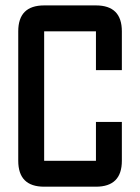

<svg xmlns="http://www.w3.org/2000/svg" viewBox="-20 -704 528 724"><path d="M341.8 0H146.5Q48.8 0 48.8 -97.7V-585.9Q48.8 -683.6 146.5 -683.6H341.8Q439.5 -683.6 439.5 -585.9V-439.5H341.8V-585.9H146.5V-97.7H341.8V-244.1H439.5V-97.7Q439.5 0 341.8 0Z"/></svg>

Font: BabelStone Runic Beagnoth
Style: Regular
Weight: 400
Designer: Andrew West
Foundry: BabelStone
Version: Version 7.004;November 9, 2023